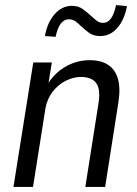

<svg xmlns="http://www.w3.org/2000/svg" viewBox="-20 -736 541 756"><path d="M33 0 111 -490H184L169 -396H163Q189 -444 234.5 -471.5Q280 -499 333 -499Q378 -499 406 -480.5Q434 -462 444.5 -425Q455 -388 446 -332L394 0H316L367 -324Q374 -365 368 -388.5Q362 -412 344 -422.5Q326 -433 299 -433Q268 -433 238 -417.5Q208 -402 187 -374.5Q166 -347 159 -310L110 0ZM199 -591 157 -594Q166 -647 195 -680Q224 -713 263 -713Q289 -713 307 -699.5Q325 -686 339 -673Q351 -662 361.5 -654Q372 -646 385 -646Q405 -646 417.5 -664Q430 -682 437 -716L480 -712Q470 -658 442 -626Q414 -594 375 -594Q348 -594 331 -606.5Q314 -619 299 -633Q288 -644 277 -652Q266 -660 252 -660Q232 -660 219 -642.5Q206 -625 199 -591Z"/></svg>

Font: Nunito Sans 10pt Condensed
Style: Italic
Weight: 400
Width: 3
Italic angle: -9°
Designer: Vernon Adams
Foundry: Vernon Adams
Version: Version 3.101;gftools[0.9.27]